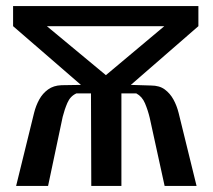

<svg xmlns="http://www.w3.org/2000/svg" viewBox="-20 -611 699 631"><path d="M33 0 92 -240Q98 -264 109 -284Q120 -304 138 -317Q156 -330 182 -331L246 -332L23 -525V-591H632V-525L410 -332L476 -330Q504 -330 521.5 -317Q539 -304 550 -284Q561 -264 567 -240L626 0H521L472 -224Q466 -249 456.5 -271.5Q447 -294 428 -304H379V0H280L279 -304H231Q211 -295 201.5 -273Q192 -251 186 -227L138 0ZM328 -364 520 -525H134Z"/></svg>

Font: Alumni Sans SemiBold
Style: Regular
Weight: 600
Designer: Robert E. Leuschke
Foundry: Robert E. Leuschke
Version: Version 1.018